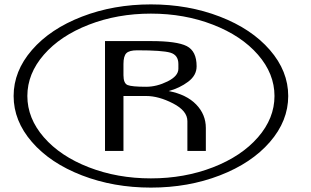

<svg xmlns="http://www.w3.org/2000/svg" viewBox="-20 -812 1415 874"><path d="M179.7 -563Q104.5 -476.6 104.5 -375Q104.5 -273.4 179.7 -187Q254.9 -100.6 384.8 -50.3Q514.6 0 667 0Q819.3 0 949.2 -50.3Q1079.1 -100.6 1154.3 -187Q1229.5 -273.4 1229.5 -375Q1229.5 -476.6 1154.3 -563Q1079.1 -649.4 949.2 -699.7Q819.3 -750 667 -750Q514.6 -750 384.8 -699.7Q254.9 -649.4 179.7 -563ZM125.5 -165.5Q42 -261.7 42 -375Q42 -488.3 125.5 -584.5Q209 -680.7 353 -736.3Q497.1 -792 667 -792Q836.9 -792 981 -736.3Q1125 -680.7 1208.5 -584.5Q1292 -488.3 1292 -375Q1292 -261.7 1208.5 -165.5Q1125 -69.3 981 -13.7Q836.9 42 667 42Q497.1 42 353 -13.7Q209 -69.3 125.5 -165.5ZM792 -499V-520.5Q792 -561.5 755.4 -572.3Q718.8 -583 604.5 -583Q568.4 -583 555.2 -569.8Q542 -556.6 542 -520.5V-469.7Q542 -432.6 561 -424.8Q580.1 -417 645.5 -417Q693.4 -417 742.7 -441.4Q792 -465.8 792 -499ZM833 -125V-260.7Q833 -307.6 767.6 -341.3Q702.1 -375 645.5 -375H542V-125H458V-625H667Q785.2 -625 830.1 -602.1Q875 -579.1 875 -510.7V-509.8Q875 -468.8 836.4 -439.9Q797.9 -411.1 748 -397.5Q829.1 -381.8 873 -336.4Q917 -291 917 -229.5V-125Z"/></svg>

Font: okolaks
Style: Bold
Weight: 600
Width: 8
Version: Version 000.6.0